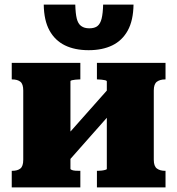

<svg xmlns="http://www.w3.org/2000/svg" viewBox="-20 -814 770 834"><path d="M81 -120V-421Q81 -449 68.5 -459Q56 -469 33 -469H31V-541H329V-469H325Q317 -469 308 -468Q299 -467 292.5 -465.5Q286 -464 286 -461V-81Q286 -78 292.5 -75.5Q299 -73 308 -72.5Q317 -72 325 -72H329V0H31V-72H33Q56 -72 68.5 -82Q81 -92 81 -120ZM444 -80V-460Q444 -464 437 -465.5Q430 -467 421 -468Q412 -469 405 -469H401V-541H699V-469H697Q675 -469 661.5 -459Q648 -449 648 -421V-120Q648 -92 661.5 -82Q675 -72 697 -72H699V0H401V-72H405Q412 -72 421 -73Q430 -74 437 -76Q444 -78 444 -80ZM273 -109 219 -167 455 -433 509 -376ZM365 -596Q305 -596 262 -617Q219 -638 195 -681.5Q171 -725 170 -794H307Q308 -755 313.5 -733Q319 -711 332.5 -701Q346 -691 368 -691Q391 -691 403.5 -701Q416 -711 421.5 -733.5Q427 -756 428 -794H560Q559 -725 535 -681.5Q511 -638 468 -617Q425 -596 365 -596Z"/></svg>

Font: Roboto Serif ExtraBold
Style: Regular
Weight: 800
Designer: Greg Gazdowicz
Foundry: Commercial Type
Version: Version 1.008